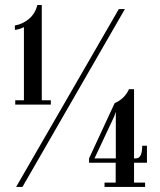

<svg xmlns="http://www.w3.org/2000/svg" viewBox="-20 -736 629 756"><path d="M40 -324.2V-341.3H74.2V-629.4Q70.3 -626.5 58.3 -622.6Q46.4 -618.7 38.6 -618.2V-635.7Q68.8 -640.6 93.8 -661.4Q118.7 -682.1 127 -716.3H144.5V-341.3H180.2V-324.2ZM43.5 0 447.8 -700.2H471.7L68.4 0ZM391.6 0V-17.1H435.5V-95.2H330.6V-112.3L431.6 -330.1Q470.7 -346.7 487.8 -384.8H507.8V-112.3H515.1Q540 -112.3 540 -162.1H558.6V-95.2H507.8V-17.1H551.3V0ZM436 -295.9 429.2 -276.4 352.1 -112.3H436Z"/></svg>

Font: Imbue
Style: Regular
Weight: 400
Designer: Tyler Finck
Foundry: Etcetera Type Company
Version: Version 0.910